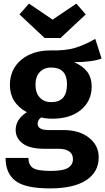

<svg xmlns="http://www.w3.org/2000/svg" viewBox="-20 -826 584 1066"><path d="M404 -806 456 -746 316 -615H228L88 -746L141 -806L272 -717ZM509 -610 544 -501Q492 -481 391 -481Q441 -459 465 -426.5Q489 -394 489 -345Q489 -266 430 -216.5Q371 -167 271 -167Q236 -167 209 -174Q189 -161 189 -139Q189 -104 250 -104H331Q420 -104 474 -61.5Q528 -19 528 48Q528 129 458.5 174.5Q389 220 258 220Q120 220 65.5 178Q11 136 11 51H138Q138 90 163 106.5Q188 123 261 123Q330 123 357.5 106Q385 89 385 58Q385 0 302 0H224Q145 0 106 -29.5Q67 -59 67 -104Q67 -164 129 -203Q35 -254 35 -354Q35 -441 97.5 -493.5Q160 -546 261 -546Q343 -544 396 -560Q449 -576 509 -610ZM264 -451Q224 -451 200.5 -425.5Q177 -400 177 -356Q177 -311 200.5 -285Q224 -259 265 -259Q352 -259 352 -358Q352 -451 264 -451Z"/></svg>

Font: FiraGO SemiBold
Style: Regular
Weight: 600
Designer: bBox Type
Foundry: bBox Type GmbH
Version: Version 1.001;PS 001.001;hotconv 1.0.88;makeotf.lib2.5.64775